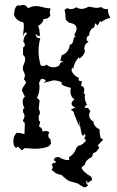

<svg xmlns="http://www.w3.org/2000/svg" viewBox="-20 -611 484 793"><path d="M390.6 -77.6 392.6 -55.7 395 -42 406.2 -33.7 383.8 -11.2 390.1 -0.5 376.5 16.6 365.2 21.5 359.9 37.1Q340.3 46.9 333.5 58.6L330.1 69.3L316.9 80.1Q319.3 97.2 356.9 119.1L360.8 131.8L340.8 145.5V136.7Q335.4 136.7 335.4 140.1Q335.4 145 343.3 154.8Q339.4 161.6 326.2 162.6L298.8 146L265.6 136.7Q251 128.4 233.4 111.3Q223.1 110.8 208 102.5L192.9 90.3L195.8 85.9Q197.8 82.5 197.8 79.1Q197.8 74.2 193.4 69.8L198.7 62.5Q210.9 61.5 210.9 58.1Q210.9 55.2 201.2 50.3L208.5 39.6L221.2 37.1Q245.6 50.3 258.3 50.3Q263.2 50.3 266.6 48.3L264.6 38.1Q280.3 29.8 289.6 13.7L295.4 0L302.7 -8.8Q320.8 -11.2 335 -29.8Q334 -36.1 327.1 -38.6Q332.5 -45.4 332.5 -51.8L329.6 -59.6Q326.7 -50.8 323.2 -50.8Q320.3 -50.8 317.4 -57.1L305.2 -117.2L308.6 -85.4L286.1 -140.6Q286.1 -151.9 272.9 -156.7L277.8 -161.1L291.5 -166Q275.4 -173.8 275.4 -182.6Q275.4 -190.9 287.6 -200.2Q271 -211.9 271 -232.9Q271 -244.6 272.9 -248Q232.9 -257.3 232.9 -268.1L238.3 -269.5Q218.3 -279.3 201.2 -279.3L159.2 -268.6L168.5 -275.9Q168.5 -284.7 149.9 -285.6L141.1 -268.6Q143.1 -265.1 143.1 -249.5Q143.1 -228 132.8 -207L143.6 -196.3L140.1 -165Q140.1 -154.3 144 -154.3L145 -140.6Q139.6 -136.7 139.6 -126.5L141.1 -113.3L146 -106.4L141.1 -88.4Q155.3 -83 155.3 -67.9L166.5 -70.3Q174.8 -70.3 184.1 -65.4Q179.2 -57.6 179.2 -51.3Q179.2 -42 188.5 -35.6L190.9 -17.6L182.1 -7.3Q161.1 3.4 121.1 3.4L83 0.5L70.3 9.8L53.2 -6.3Q51.8 -1 47.9 -1Q43.9 -1 41.5 -3.9Q39.1 -6.8 37.6 -11Q36.1 -15.1 35.6 -20Q35.2 -24.9 35.2 -28.8Q35.2 -50.8 49.3 -62.5L60.1 -62L81.1 -57.1L82.5 -96.2Q82.5 -108.9 75.2 -108.9V-115.7Q81.1 -123.5 81.1 -131.3Q81.1 -139.2 75.2 -147.5V-161.1L81.1 -162.1Q73.7 -179.7 73.7 -191.9Q73.7 -205.1 83 -211.4L70.8 -236.8Q70.8 -241.7 73.2 -246.8Q75.7 -252 78.9 -256.3Q82 -260.7 84.5 -264.4Q86.9 -268.1 86.9 -270.5Q86.9 -276.4 79.1 -282.2L83 -298.3Q83 -306.6 78.6 -313.7Q74.2 -320.8 74.2 -329.1Q74.2 -336.9 79.1 -347.2Q84 -357.4 84 -366.2Q84 -377.4 75.2 -384.8V-414.6Q82.5 -418.9 82.5 -425.3Q82.5 -432.6 76.2 -439Q79.6 -464.4 90.8 -470.2Q89.4 -477.5 86.4 -477.5Q82 -477.5 74.7 -461.4L78.6 -500Q78.6 -514.6 75.2 -519.5Q49.8 -522.5 37.6 -549.3Q40.5 -588.9 56.6 -588.9L62.5 -587.9L75.2 -590.8Q87.4 -590.8 95.7 -576.7Q112.3 -585.9 128.9 -585.9Q142.1 -585.9 157 -581.3Q171.9 -576.7 184.1 -576.7H188.5L186 -561Q186 -549.8 188 -546.4Q178.7 -532.7 164.1 -532.7L159.7 -533.2Q157.7 -514.6 136.7 -503.4Q144.5 -492.7 144.5 -461.9H143.6Q135.3 -461.9 126.5 -471.7Q129.4 -453.1 144 -453.1H146.5Q139.2 -427.2 139.2 -400.4Q139.2 -371.6 147.9 -340.8L158.7 -338.4Q165 -338.4 171.9 -343.8Q185.5 -333 200.7 -333Q211.4 -333 224.1 -339.8L229 -350.6L241.2 -358.4L228.5 -359.9L235.4 -383.3Q263.2 -392.1 268.6 -426.8H269Q282.2 -426.8 284.7 -456.1L291.5 -457.5L287.1 -468.8Q296.4 -482.4 296.4 -493.7Q296.4 -512.2 264.2 -517.6L251.5 -529.8Q251 -543.5 249.8 -553.5Q248.5 -563.5 246.1 -570.3L258.3 -577.6Q264.6 -573.2 272 -573.2Q283.2 -573.2 295.4 -581.1Q305.2 -574.2 316.9 -574.2Q330.6 -574.2 345.7 -583.5L376.5 -578.6Q389.6 -578.6 397.9 -582Q407.2 -573.2 419.9 -573.2L425.8 -573.7V-570.8Q425.8 -554.7 436 -537.1Q416 -533.7 398.4 -520L396 -523.9Q392.1 -523.9 383.3 -505.4L373 -515.1L369.1 -498Q349.1 -490.2 348.1 -463.9H347.2Q337.9 -463.9 337.4 -444.3L345.7 -439.5Q328.1 -426.8 328.1 -411.1L331.1 -397.5Q322.3 -375.5 306.6 -368.7L306.2 -375.5Q285.2 -352.5 282.7 -325.7L277.3 -333.5Q276.9 -325.2 275.4 -318.4Q284.7 -297.9 306.2 -289.1L304.2 -282.7Q304.2 -275.4 318.8 -275.4L314.5 -257.3Q328.1 -253.9 328.1 -239.7Q328.1 -229.5 324.7 -223.1L332 -224.6Q330.1 -221.2 330.1 -210.4Q330.1 -194.8 339.8 -177.7Q330.1 -175.3 330.1 -165.5H343.8Q347.2 -157.7 353 -152.8Q348.1 -143.6 348.1 -134.8Q348.1 -119.1 365.7 -108.9Q368.2 -86.4 390.6 -77.6Z"/></svg>

Font: Truetypewriter PolyglOTT
Style: Regular
Weight: 400
Designer: Sergey Beatoff a.k.a. Sam_T
Version: Version 3.76